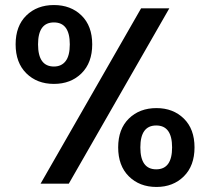

<svg xmlns="http://www.w3.org/2000/svg" viewBox="-20 -729 834 762"><path d="M194 -709Q261 -709 303.5 -667.5Q346 -626 346 -553Q346 -480 303.5 -438Q261 -396 194 -396Q127 -396 84.5 -438Q42 -480 42 -553Q42 -626 84.5 -667.5Q127 -709 194 -709ZM652 -696 253 0H141L540 -696ZM131 -553Q131 -465 194 -465Q224 -465 240.5 -486.5Q257 -508 257 -553Q257 -640 194 -640Q131 -640 131 -553ZM601 -300Q667 -300 709.5 -258.5Q752 -217 752 -144Q752 -71 709.5 -29Q667 13 601 13Q534 13 491.5 -29Q449 -71 449 -144Q449 -217 491.5 -258.5Q534 -300 601 -300ZM537 -144Q537 -57 600 -57Q663 -57 663 -144Q663 -231 600 -231Q537 -231 537 -144Z"/></svg>

Font: Poppins-tnum Medium
Style: Regular
Weight: 500
Designer: Ninad Kale (Devanagari), Jonny Pinhorn (Latin)
Foundry: Indian Type Foundry
Version: Version 4.004